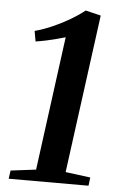

<svg xmlns="http://www.w3.org/2000/svg" viewBox="-54 -790 525 829"><g transform="rotate(5 209.0 -376.0)"><path d="M20.5 -36 130 -49.5 207.5 -630Q191 -625 170 -619.5Q149 -614 126 -609Q103 -604 79.5 -600.5L71.5 -645.5Q110 -656 149 -673.2Q188 -690.5 222.8 -711Q257.5 -731.5 283.5 -752.5L350 -736.5L258 -50L366 -36L361.5 0H15.5Z"/></g></svg>

Font: Merriweather 72pt SemiBold
Style: Italic
Weight: 600
Italic angle: -7.8°
Version: Version 2.101